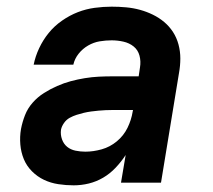

<svg xmlns="http://www.w3.org/2000/svg" viewBox="-20 -548 640 576"><path d="M201 8Q178 8 155 4.5Q132 1 112 -8.5Q92 -18 76 -34Q60 -50 51.5 -70.5Q43 -91 41 -114.5Q39 -138 43 -161Q47 -182 55 -202.5Q63 -223 78 -240Q93 -257 112 -269Q131 -281 151.5 -290Q172 -299 192.5 -304.5Q213 -310 234.5 -313.5Q256 -317 276.5 -318Q297 -319 318 -319H396L400 -346Q403 -364 398.5 -381Q394 -398 381 -408.5Q368 -419 350.5 -423Q333 -427 315 -427Q297 -427 279 -424Q261 -421 244.5 -411.5Q228 -402 216 -387Q204 -372 200 -354H81Q86 -379 97.5 -403.5Q109 -428 126 -449Q143 -470 166 -486Q189 -502 213.5 -511.5Q238 -521 264 -524.5Q290 -528 315 -528Q337 -528 358.5 -526Q380 -524 400 -518.5Q420 -513 438.5 -504Q457 -495 472.5 -482Q488 -469 499 -452Q510 -435 515.5 -414.5Q521 -394 521 -372.5Q521 -351 517 -329L463 0H343L357 -83Q344 -63 327 -45Q310 -27 289.5 -15Q269 -3 246.5 2.5Q224 8 201 8ZM236 -93Q260 -93 285 -100Q310 -107 330.5 -124Q351 -141 362.5 -164.5Q374 -188 378 -213L379 -218H318Q307 -218 296.5 -217.5Q286 -217 275 -216Q264 -215 253 -213.5Q242 -212 231.5 -209.5Q221 -207 210 -203.5Q199 -200 189 -194.5Q179 -189 172 -179Q165 -169 163 -159Q161 -144 166 -130Q171 -116 181.5 -107.5Q192 -99 206.5 -96Q221 -93 236 -93Z"/></svg>

Font: Zed Sans Extended
Style: Bold Italic
Weight: 700
Width: 7
Italic angle: -9°
Designer: Belleve Invis
Foundry: Belleve Invis
Version: Version 1.0.0; ttfautohint (v1.8.4)